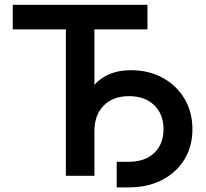

<svg xmlns="http://www.w3.org/2000/svg" viewBox="-20 -748 876 817"><path d="M34.2 -623V-727.5H607.4V-623H381.8V0H260.3V-623ZM476.6 49.3V-59.6H528.8Q596.2 -59.6 636 -96.9Q675.8 -134.3 675.8 -198.2Q675.8 -262.7 635.7 -300.8Q595.7 -338.9 528.8 -338.9Q460.9 -338.9 421.4 -298.8Q381.8 -258.8 381.8 -189.9H323.2Q323.2 -272.5 347.4 -330.6Q371.6 -388.7 419.4 -418.9Q467.3 -449.2 538.1 -449.2Q612.8 -449.2 671.6 -417.2Q730.5 -385.3 764.6 -328.6Q798.8 -272 798.8 -198.2Q798.8 -124.5 764.2 -68.6Q729.5 -12.7 668.7 18.3Q607.9 49.3 528.8 49.3Z"/></svg>

Font: Inter Cardless Tabular Medium
Style: Regular
Weight: 500
Designer: Rasmus Andersson
Foundry: rsms
Version: Version 4.000;git-4fc901f